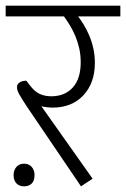

<svg xmlns="http://www.w3.org/2000/svg" viewBox="-30 -650 445 678"><path d="M18 -32Q18 -49 28 -60.5Q38 -72 55 -72Q72 -72 82 -60.5Q92 -49 92 -32Q92 -12 82 -2Q72 8 55 8Q38 8 28 -2.5Q18 -13 18 -32ZM297 -19 256 8 64 -275Q47 -301 38.5 -316Q30 -331 30 -342Q30 -353 39.5 -359Q49 -365 63 -365L76 -348Q92 -327 110 -318.5Q128 -310 151 -310Q199 -310 227 -341Q255 -372 255 -430Q255 -457 249.5 -480.5Q244 -504 235.5 -524Q227 -544 216.5 -561Q206 -578 196 -592H-10V-630H395V-592H246Q255 -580 265.5 -563Q276 -546 285 -525Q294 -504 299.5 -479.5Q305 -455 305 -428Q305 -357 264.5 -313.5Q224 -270 155 -270Q147 -270 134.5 -271.5Q122 -273 116 -275Z"/></svg>

Font: Ek Mukta ExtraLight
Style: Regular
Weight: 275
Designer: Girish Dalvi and Yashodeep Gholap
Foundry: Ek Type
Version: Version 2.538;PS 1.002;hotconv 16.6.51;makeotf.lib2.5.65220;